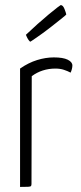

<svg xmlns="http://www.w3.org/2000/svg" viewBox="-20 -736 319 756"><path d="M59 0V-466Q92 -489 126 -499.5Q160 -510 192 -510Q228 -510 246.5 -501Q265 -492 265 -478Q265 -472 263 -464Q261 -456 258 -450Q247 -456 232 -461Q217 -466 198 -466Q172 -466 148.5 -458.5Q125 -451 105 -436L104 -12Q104 -6 102 -3.5Q100 -1 90.5 -0.5Q81 0 59 0ZM100 -572Q97 -572 92.5 -578.5Q88 -585 85 -592Q82 -599 82 -599Q104 -620 127.5 -641Q151 -662 171.5 -679Q192 -696 205 -706Q218 -716 219 -716Q228 -716 234 -700.5Q240 -685 241 -679Q239 -676 225 -665Q211 -654 191 -638Q171 -622 147 -604.5Q123 -587 100 -572Z"/></svg>

Font: Yanone Kaffeesatz Light
Style: Regular
Weight: 300
Designer: Yanone (Cyrillic: Daniel Pouzeot, Huerta Tipografica, and Cyreal)
Foundry: Yanone
Version: Version 2.003